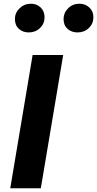

<svg xmlns="http://www.w3.org/2000/svg" viewBox="-20 -1010 521 1030"><path d="M155 -715H319L199 0H35ZM60 -908Q60 -941 85 -965.5Q110 -990 146 -990Q177 -990 198 -970Q219 -950 219 -917Q219 -883 194.5 -859.5Q170 -836 134 -836Q103 -836 81.5 -855Q60 -874 60 -908ZM321 -908Q321 -941 345.5 -965.5Q370 -990 406 -990Q437 -990 459 -970Q481 -950 481 -917Q481 -883 456.5 -859.5Q432 -836 396 -836Q364 -836 342.5 -855Q321 -874 321 -908Z"/></svg>

Font: Nebula Sans Bold
Style: Regular
Weight: 700
Italic angle: -9°
Designer: Paul D. Hunt for Adobe (as Source Sans)
Foundry: Nebula Entertainment & Broadcasting LLC
Version: Version 1.010